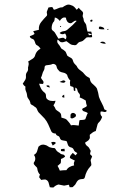

<svg xmlns="http://www.w3.org/2000/svg" viewBox="-20 -701 577 844"><path d="M255 -669Q263 -675 272.5 -679Q282 -683 293 -678Q301 -676 306.5 -670.5Q312 -665 317 -658Q319 -660 321.5 -662Q324 -664 326 -667Q332 -659 340 -652.5Q348 -646 344 -636Q342 -630 345 -624.5Q348 -619 348 -612Q349 -606 353 -601.5Q357 -597 359 -591Q361 -583 361.5 -576.5Q362 -570 365 -562H381Q382 -559 382.5 -556.5Q383 -554 384 -550Q379 -552 375 -553Q371 -554 367 -555Q369 -552 369.5 -550Q370 -548 371 -546Q374 -546 377.5 -547Q381 -548 384 -549Q384 -547 384.5 -543.5Q385 -540 385 -538Q379 -536 373 -537Q367 -538 360 -536Q354 -531 349 -525.5Q344 -520 336 -518Q326 -517 320 -508.5Q314 -500 304 -503Q294 -503 286.5 -509Q279 -515 272 -520Q265 -518 259.5 -516Q254 -514 247 -516Q243 -518 240 -521.5Q237 -525 233 -527Q229 -516 236 -508Q243 -500 247 -492Q249 -487 253.5 -485Q258 -483 261 -480Q268 -476 270.5 -469Q273 -462 276 -456Q283 -451 291 -447Q299 -443 301 -433Q303 -426 307.5 -421Q312 -416 317 -411Q322 -399 333.5 -391.5Q345 -384 353 -373Q357 -368 362.5 -364.5Q368 -361 374 -358Q375 -352 377 -346Q379 -340 384 -335Q390 -329 396 -324Q402 -319 406 -312Q412 -295 415 -275Q420 -261 427.5 -247.5Q435 -234 439 -220Q441 -219 444.5 -217.5Q448 -216 450 -214Q445 -207 438 -209Q431 -211 423 -211Q420 -205 422 -198.5Q424 -192 429 -187Q427 -182 425.5 -178.5Q424 -175 422 -172Q419 -167 415 -163.5Q411 -160 409 -155Q407 -147 405 -140Q403 -133 401 -125Q393 -123 387 -118.5Q381 -114 375 -109Q374 -104 375 -99Q376 -94 373 -90Q370 -84 364.5 -81Q359 -78 354 -74Q356 -64 364 -58.5Q372 -53 375 -44Q380 -39 378 -34Q376 -29 376 -23Q379 -21 381 -18.5Q383 -16 385 -13Q383 -7 380 -1.5Q377 4 380 11Q381 16 381.5 21.5Q382 27 377 31Q359 50 353 78Q351 86 342.5 86Q334 86 327 89Q319 94 315 103Q311 112 304 117Q301 122 296 122Q291 122 286 122Q285 119 284.5 116Q284 113 282 111Q277 112 272.5 113Q268 114 262 115Q256 114 249.5 112.5Q243 111 237 110Q230 112 225 115Q220 118 215 123Q211 123 207.5 123Q204 123 199 122Q197 112 193.5 101.5Q190 91 179 88Q171 88 161 90Q156 83 152 78Q153 76 153.5 72.5Q154 69 156 67Q146 57 144 41Q144 37 141 34Q138 31 135 28Q132 25 129.5 21.5Q127 18 129 13Q135 6 135 -3.5Q135 -13 129 -20Q140 -26 143 -36Q146 -46 149 -56Q162 -69 178 -64Q186 -62 191.5 -57.5Q197 -53 205 -52Q210 -50 215.5 -50.5Q221 -51 224 -46Q229 -35 242 -29Q247 -23 255.5 -22Q264 -21 266 -12Q257 -5 248 -2Q248 3 248 7Q248 11 247 16Q244 18 241 21.5Q238 25 233 28Q236 33 238.5 38.5Q241 44 243 49Q251 48 257.5 47.5Q264 47 272 47Q277 38 286 33Q295 28 306 26Q302 16 309 5Q304 2 298 -0.5Q292 -3 287 -7Q287 -14 291 -19Q295 -24 300 -29Q304 -25 307 -22.5Q310 -20 313 -18Q314 -20 316 -23Q318 -26 320 -28Q315 -31 310.5 -34Q306 -37 304 -43Q301 -51 292 -53Q283 -55 279 -63Q277 -67 276 -72Q275 -77 272 -81Q264 -83 255 -84Q246 -85 243 -95Q241 -102 234 -104Q227 -106 225 -114Q208 -114 204 -127Q198 -141 192 -154.5Q186 -168 176 -180Q169 -188 162.5 -194Q156 -200 149 -208Q145 -214 142.5 -221Q140 -228 132 -232Q127 -237 120 -240Q113 -243 113 -251Q111 -259 105 -266.5Q99 -274 99 -283Q98 -292 94 -300.5Q90 -309 92 -320Q85 -324 80 -333Q85 -341 90 -348.5Q95 -356 94 -366Q93 -377 99 -384.5Q105 -392 103 -403Q105 -411 106 -417Q107 -423 104 -431Q113 -436 123 -442.5Q133 -449 135 -460Q140 -477 158 -487Q156 -491 150 -497Q147 -500 142.5 -502Q138 -504 136 -509Q134 -514 132.5 -519Q131 -524 127 -528Q122 -530 117 -532.5Q112 -535 111 -542Q116 -544 121.5 -546Q127 -548 132 -552L126 -564Q132 -566 138.5 -567Q145 -568 151 -570Q149 -589 161 -604Q173 -619 186 -632Q188 -637 186.5 -641Q185 -645 186 -650Q188 -655 189.5 -659Q191 -663 193 -668Q203 -670 210 -670Q213 -666 217 -658Q227 -660 235.5 -664.5Q244 -669 255 -669ZM221 -624Q220 -618 219.5 -612.5Q219 -607 214 -603Q207 -592 207 -577Q207 -570 212 -566.5Q217 -563 221 -558Q225 -550 229 -544.5Q233 -539 237 -531Q242 -532 247 -533.5Q252 -535 259 -535Q265 -531 269 -528Q276 -541 266 -554Q252 -546 242 -556Q250 -563 260.5 -564Q271 -565 279 -573Q289 -581 298.5 -590Q308 -599 317 -609Q312 -611 309 -609.5Q306 -608 302.5 -605.5Q299 -603 295.5 -600.5Q292 -598 288 -599Q280 -600 275 -607.5Q270 -615 270 -623Q261 -626 254 -621.5Q247 -617 243 -609Q239 -614 233.5 -618.5Q228 -623 221 -624ZM207 -418Q201 -416 195 -415.5Q189 -415 183 -414Q176 -412 176 -404.5Q176 -397 173 -392Q168 -384 166 -375.5Q164 -367 160 -359Q163 -353 168.5 -346.5Q174 -340 169 -332Q164 -332 160.5 -332.5Q157 -333 152 -333Q155 -322 160.5 -311.5Q166 -301 177 -293Q182 -288 182 -281Q182 -274 184 -269Q191 -260 202 -258Q213 -256 224 -258Q222 -247 215 -238Q219 -233 221 -229Q223 -225 225 -220Q230 -215 236 -211.5Q242 -208 246 -203Q249 -198 249 -193.5Q249 -189 250 -184Q256 -182 262 -180.5Q268 -179 273 -175Q278 -169 283 -163.5Q288 -158 292 -150Q300 -152 308.5 -151Q317 -150 326 -149Q327 -155 327.5 -161Q328 -167 330 -173Q337 -174 343.5 -174Q350 -174 355 -177Q358 -184 360 -190.5Q362 -197 366 -204Q359 -209 350.5 -211Q342 -213 341 -222Q346 -226 351.5 -228Q357 -230 362 -235Q358 -247 357 -259Q343 -268 330 -273Q332 -278 331.5 -283Q331 -288 326 -292Q321 -298 320 -305.5Q319 -313 311 -316V-301Q303 -301 304 -308Q305 -315 301 -319Q297 -321 289 -323Q288 -329 287.5 -335Q287 -341 289 -347Q279 -356 275 -372Q268 -380 259 -381.5Q250 -383 242 -387Q238 -391 234 -396Q230 -401 229 -407Q228 -415 220.5 -418.5Q213 -422 207 -418ZM381 -614Q386 -616 386.5 -611.5Q387 -607 383 -606Q378 -604 377 -608.5Q376 -613 381 -614ZM244 -586Q248 -588 248.5 -586.5Q249 -585 248 -583.5Q247 -582 245.5 -582Q244 -582 244 -586ZM418 -573Q413 -575 415 -580.5Q417 -586 422 -584Q428 -583 433 -580.5Q438 -578 439 -572Q434 -572 428.5 -572Q423 -572 418 -573ZM452 -573Q456 -575 456.5 -573.5Q457 -572 456 -570.5Q455 -569 453.5 -569Q452 -569 452 -573ZM420 -514Q426 -519 434 -517.5Q442 -516 445 -509Q433 -508 420 -514ZM242 -341Q247 -343 254.5 -346.5Q262 -350 268 -343Q264 -336 255.5 -337.5Q247 -339 242 -341ZM185 -326Q188 -326 191 -325.5Q194 -325 196 -325L199 -316Q194 -318 189 -319Q184 -320 185 -326ZM254 -274Q252 -279 256 -281Q260 -283 262 -285Q262 -283 262.5 -278.5Q263 -274 263 -272Q258 -272 254 -274ZM295 -203Q302 -207 309.5 -201.5Q317 -196 312 -188Q307 -184 301 -181.5Q295 -179 290 -183Q290 -188 290 -194Q290 -200 295 -203ZM205 -75Q212 -79 223 -76Q227 -71 221 -67.5Q215 -64 212 -61Q209 -68 205 -75ZM248 -45Q253 -46 256.5 -46.5Q260 -47 264 -47Q264 -45 264 -41.5Q264 -38 265 -36Q260 -36 256.5 -36Q253 -36 248 -37Z"/></svg>

Font: ErikasBuero
Style: Regular
Weight: 400
Designer: Peter Wiegel
Foundry: Peter Wiegel
Version: Version 1.006